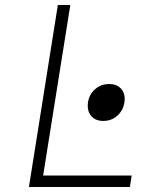

<svg xmlns="http://www.w3.org/2000/svg" viewBox="-20 -750 640 770"><path d="M96 0 212 -730H262L153 -46H508L501 0ZM394 -265Q362 -265 345 -286Q328 -307 333 -340Q338 -372 361.5 -392.5Q385 -413 418 -413Q450 -413 467 -392.5Q484 -372 479 -340Q474 -307 450.5 -286Q427 -265 394 -265Z"/></svg>

Font: JetBrains Mono Thin
Style: Italic
Weight: 100
Italic angle: -9°
Monospace: yes
Designer: Philipp Nurullin, Konstantin Bulenkov
Foundry: JetBrains
Version: Version 2.305; ttfautohint (v1.8.4.7-5d5b)